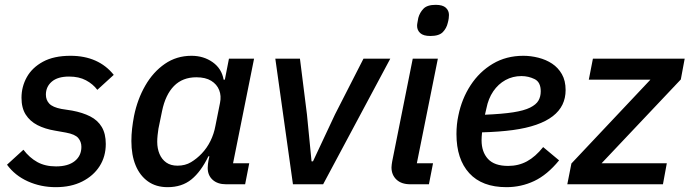

<svg xmlns="http://www.w3.org/2000/svg" viewBox="-20 -763 2855 795"><path d="M211 12Q149 12 95.5 -12Q42 -36 9 -81L77 -143Q102 -110 134.5 -92Q167 -74 212 -74Q262 -74 289.5 -96Q317 -118 317 -155Q317 -176 304 -191.5Q291 -207 253 -214L208 -222Q166 -229 135 -245Q104 -261 86.5 -288.5Q69 -316 69 -358Q69 -404 91 -443.5Q113 -483 158 -507.5Q203 -532 272 -532Q330 -532 375 -512Q420 -492 451 -453L383 -391Q365 -415 336 -430.5Q307 -446 266 -446Q219 -446 194.5 -425Q170 -404 170 -371Q170 -349 184 -334Q198 -319 234 -312L279 -305Q322 -297 353.5 -281Q385 -265 401.5 -237Q418 -209 418 -167Q418 -115 392.5 -75Q367 -35 320.5 -11.5Q274 12 211 12Z M995 0H916Q881 0 860.5 -18.5Q840 -37 840 -68Q840 -75 841 -83Q842 -91 843 -97L847 -116H843Q812 -52 772.5 -20Q733 12 674 12Q626 12 592.5 -12Q559 -36 541.5 -78.5Q524 -121 524 -179Q524 -205 527 -231Q530 -257 535 -283Q549 -352 581.5 -408.5Q614 -465 662.5 -498.5Q711 -532 773 -532Q823 -532 860.5 -505.5Q898 -479 906 -433H911L928 -520H1032L945 -87H1012ZM715 -77Q747 -77 771 -91.5Q795 -106 815 -127Q837 -150 851.5 -179.5Q866 -209 872 -242L891 -337Q897 -366 887.5 -390Q878 -414 854.5 -428.5Q831 -443 793 -443Q736 -443 700.5 -407Q665 -371 651 -303L636 -230Q634 -218 632.5 -203Q631 -188 631 -176Q631 -148 640.5 -125.5Q650 -103 668.5 -90Q687 -77 715 -77Z M1318 0H1193L1120 -520H1222L1251 -289L1270 -95H1276L1367 -289L1485 -520H1596Z M1762 -614Q1733 -614 1720 -626Q1707 -638 1707 -656Q1707 -662 1708.5 -669.5Q1710 -677 1712 -689Q1718 -711 1733.5 -727Q1749 -743 1784 -743Q1813 -743 1826 -731Q1839 -719 1839 -701Q1839 -695 1838 -687Q1837 -679 1834 -668Q1829 -646 1813.5 -630Q1798 -614 1762 -614ZM1756 0H1679Q1642 0 1621.5 -19.5Q1601 -39 1601 -70Q1601 -76 1602 -82Q1603 -88 1604 -95L1689 -520H1793L1706 -87H1773Z M2077 12Q1976 12 1923 -46Q1870 -104 1870 -208Q1870 -228 1872 -247.5Q1874 -267 1878 -285Q1892 -354 1928.5 -410Q1965 -466 2020.5 -499Q2076 -532 2147 -532Q2178 -532 2209.5 -524Q2241 -516 2266 -499.5Q2291 -483 2306.5 -456Q2322 -429 2322 -390Q2322 -357 2309 -330Q2296 -303 2269 -282Q2242 -261 2200.5 -246.5Q2159 -232 2103.5 -224.5Q2048 -217 1976 -215Q1975 -206 1974.5 -197Q1974 -188 1974 -182Q1974 -134 2000.5 -105Q2027 -76 2084 -76Q2127 -76 2162 -95Q2197 -114 2229 -154L2295 -99Q2246 -39 2192 -13.5Q2138 12 2077 12ZM2139 -448Q2103 -448 2073 -431.5Q2043 -415 2022.5 -385Q2002 -355 1994 -314L1988 -288Q2060 -291 2105 -298Q2150 -305 2175 -317.5Q2200 -330 2209.5 -346.5Q2219 -363 2219 -385Q2219 -423 2193.5 -435.5Q2168 -448 2139 -448Z M2725 0H2329L2346 -86L2673 -433H2418L2435 -520H2815L2799 -434L2471 -87H2741Z"/></svg>

Font: IBM Plex Sans Medium
Style: Italic
Weight: 500
Italic angle: -11.31°
Designer: Mike Abbink, Paul van der Laan, Pieter van Rosmalen
Foundry: Bold Monday
Version: Version 3.201